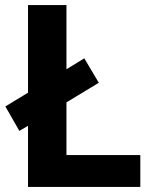

<svg xmlns="http://www.w3.org/2000/svg" viewBox="-20 -734 605 754"><path d="M90 0V-240L56 -220L1 -316L90 -370V-714H241V-462L311 -505L368 -409L241 -332V-125H531V0Z"/></svg>

Font: Noto Sans Armenian
Style: Bold
Weight: 700
Version: Version 2.007